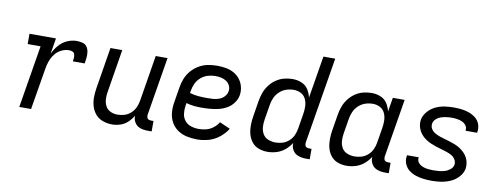

<svg xmlns="http://www.w3.org/2000/svg" viewBox="-61 -1053 3579 1378"><g transform="rotate(10 1728.0 -363.5)"><path d="M116 0H202L252 -300Q256 -329 266 -357Q276 -385 294.5 -410Q313 -435 341 -449Q369 -463 398 -463Q411 -463 423 -458Q435 -453 438.5 -440.5Q442 -428 441 -415Q440 -402 438 -389H524Q528 -411 530 -432.5Q532 -454 529 -474.5Q526 -495 514.5 -511.5Q503 -528 482 -533Q461 -538 440 -538Q405 -538 370.5 -522.5Q336 -507 311 -477.5Q286 -448 271 -415L290 -530H97V-455H191Z M793 8Q823 8 852.5 -1.5Q882 -11 905.5 -33Q929 -55 945 -82Q944 -55 958.5 -32Q973 -9 998.5 -0.5Q1024 8 1052 8H1082V-68H1065Q1054 -68 1045.5 -72Q1037 -76 1034.5 -85.5Q1032 -95 1033 -105L1103 -530H1017L962 -194Q958 -169 947 -145Q936 -121 915.5 -102Q895 -83 869.5 -75.5Q844 -68 819 -68Q792 -68 768 -79Q744 -90 732 -113Q720 -136 718.5 -163Q717 -190 722 -217L773 -530H687L638 -229Q632 -194 632 -160Q632 -126 642 -94Q652 -62 673.5 -38Q695 -14 727 -3Q759 8 793 8Z M1413 8Q1454 8 1495.5 -3.5Q1537 -15 1572.5 -43Q1608 -71 1631 -108L1554 -142Q1539 -118 1516 -100Q1493 -82 1466 -75Q1439 -68 1413 -68Q1383 -68 1355.5 -76.5Q1328 -85 1310 -107Q1292 -129 1288.5 -158Q1285 -187 1290 -217L1293 -236Q1319 -228 1347 -225Q1375 -222 1403 -222Q1434 -222 1464.5 -224.5Q1495 -227 1526 -234Q1557 -241 1586 -257Q1615 -273 1635 -300.5Q1655 -328 1660 -358Q1665 -390 1657 -420.5Q1649 -451 1630.5 -474.5Q1612 -498 1585.5 -512.5Q1559 -527 1528 -532.5Q1497 -538 1465 -538Q1432 -538 1398.5 -532Q1365 -526 1333.5 -508Q1302 -490 1278.5 -463Q1255 -436 1242 -404Q1229 -372 1224 -339L1206 -229Q1199 -190 1202 -152Q1205 -114 1222.5 -82Q1240 -50 1270 -29Q1300 -8 1337 0Q1374 8 1413 8ZM1433 -297Q1400 -297 1367.5 -299.5Q1335 -302 1305 -312L1308 -327Q1312 -354 1324 -380.5Q1336 -407 1359 -427Q1382 -447 1409.5 -455Q1437 -463 1464 -463Q1486 -463 1507 -458.5Q1528 -454 1545 -442.5Q1562 -431 1571 -412Q1580 -393 1576 -371Q1573 -350 1556.5 -332.5Q1540 -315 1518.5 -307.5Q1497 -300 1476 -298.5Q1455 -297 1433 -297Z M1925 8Q1958 8 1991 -2Q2024 -12 2051.5 -35Q2079 -58 2097 -87Q2095 -59 2109 -35Q2123 -11 2149 -1.5Q2175 8 2204 8H2234V-68H2217Q2206 -68 2197.5 -72Q2189 -76 2186.5 -85.5Q2184 -95 2185 -105L2289 -735H2203L2152 -427Q2145 -459 2127.5 -486Q2110 -513 2079 -525.5Q2048 -538 2014 -538Q1983 -538 1952 -530Q1921 -522 1893.5 -503Q1866 -484 1846 -457Q1826 -430 1815.5 -400Q1805 -370 1800 -339L1782 -229Q1776 -195 1775.5 -161.5Q1775 -128 1783 -96.5Q1791 -65 1810.5 -40Q1830 -15 1860.5 -3.5Q1891 8 1925 8ZM1970 -68Q1943 -68 1917.5 -78Q1892 -88 1878.5 -111Q1865 -134 1863 -161.5Q1861 -189 1866 -217L1884 -327Q1888 -353 1899.5 -379Q1911 -405 1932.5 -425Q1954 -445 1981 -454Q2008 -463 2035 -463Q2064 -463 2088 -450.5Q2112 -438 2123.5 -413.5Q2135 -389 2136 -360.5Q2137 -332 2132 -304L2114 -194Q2110 -169 2099 -144.5Q2088 -120 2067 -101.5Q2046 -83 2021 -75.5Q1996 -68 1971 -68Z M2501 8Q2534 8 2567 -2Q2600 -12 2627.5 -35Q2655 -58 2673 -87Q2671 -59 2685 -35Q2699 -11 2725 -1.5Q2751 8 2780 8H2810V-68H2793Q2782 -68 2773.5 -72Q2765 -76 2762.5 -85.5Q2760 -95 2761 -105L2831 -530H2745L2728 -427Q2721 -459 2703.5 -486Q2686 -513 2655 -525.5Q2624 -538 2590 -538Q2559 -538 2528 -530Q2497 -522 2469.5 -503Q2442 -484 2422 -457Q2402 -430 2391.5 -400Q2381 -370 2376 -339L2358 -229Q2352 -195 2351.5 -161.5Q2351 -128 2359 -96.5Q2367 -65 2386.5 -40Q2406 -15 2436.5 -3.5Q2467 8 2501 8ZM2546 -68Q2519 -68 2493.5 -78Q2468 -88 2454.5 -111Q2441 -134 2439 -161.5Q2437 -189 2442 -217L2460 -327Q2464 -353 2475.5 -379Q2487 -405 2508.5 -425Q2530 -445 2557 -454Q2584 -463 2611 -463Q2640 -463 2664 -450.5Q2688 -438 2699.5 -413.5Q2711 -389 2712 -360.5Q2713 -332 2708 -304L2690 -194Q2686 -169 2675 -144.5Q2664 -120 2643 -101.5Q2622 -83 2597 -75.5Q2572 -68 2547 -68Z M3122 8Q3155 8 3189.5 3Q3224 -2 3257.5 -16.5Q3291 -31 3316.5 -59Q3342 -87 3348 -121Q3351 -143 3347 -163.5Q3343 -184 3333.5 -201.5Q3324 -219 3310 -233Q3296 -247 3279.5 -258Q3263 -269 3244 -277Q3225 -285 3205.5 -291Q3186 -297 3166.5 -302.5Q3147 -308 3127.5 -314.5Q3108 -321 3090.5 -331Q3073 -341 3062 -358.5Q3051 -376 3055 -398Q3058 -417 3074.5 -431.5Q3091 -446 3110.5 -452Q3130 -458 3149.5 -460.5Q3169 -463 3188 -463Q3208 -463 3227 -460Q3246 -457 3263 -449.5Q3280 -442 3291.5 -426.5Q3303 -411 3300 -391Q3299 -390 3299 -388H3384Q3385 -392 3385 -395Q3390 -424 3380 -451Q3370 -478 3348.5 -495Q3327 -512 3301 -521.5Q3275 -531 3246 -534.5Q3217 -538 3188 -538Q3155 -538 3121.5 -533Q3088 -528 3056 -513Q3024 -498 3000 -470Q2976 -442 2970 -409Q2967 -388 2971 -367.5Q2975 -347 2984.5 -329.5Q2994 -312 3008 -297.5Q3022 -283 3038.5 -272.5Q3055 -262 3073.5 -254Q3092 -246 3111.5 -239.5Q3131 -233 3151 -227.5Q3171 -222 3190.5 -215.5Q3210 -209 3227.5 -199.5Q3245 -190 3256 -172Q3267 -154 3264 -133Q3260 -113 3242 -98.5Q3224 -84 3203.5 -78Q3183 -72 3162.5 -70Q3142 -68 3122 -68Q3105 -68 3089 -69.5Q3073 -71 3057.5 -75Q3042 -79 3028.5 -87Q3015 -95 3007 -109Q2999 -123 3002 -139V-142H2917Q2916 -139 2916 -135Q2911 -105 2922.5 -78Q2934 -51 2956 -34Q2978 -17 3005.5 -8Q3033 1 3062.5 4.5Q3092 8 3122 8Z"/></g></svg>

Font: Iosevka Sparkle
Style: Italic
Weight: 400
Italic angle: -9°
Designer: Belleve Invis
Foundry: Belleve Invis
Version: Version 4.5.0; ttfautohint (v1.8.3)